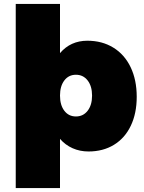

<svg xmlns="http://www.w3.org/2000/svg" viewBox="-20 -762 730 976"><path d="M424 -555Q499 -555 556 -520Q613 -485 644 -420.5Q675 -356 675 -270Q675 -186 645 -123Q615 -60 559.5 -26Q504 8 430 8Q386 8 349 -8.5Q312 -25 285 -56V194H60V-742H285V-492Q339 -555 424 -555ZM285 -276Q285 -228 307 -199Q329 -170 366 -170Q403 -170 425.5 -199Q448 -228 448 -276Q448 -324 425.5 -353Q403 -382 366 -382Q329 -382 307 -353Q285 -324 285 -276Z"/></svg>

Font: Gontserrat Black
Style: Regular
Weight: 900
Designer: Julieta Ulanovsky
Foundry: Julieta Ulanovsky
Version: Version 6.001